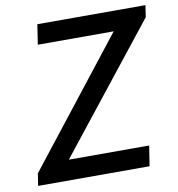

<svg xmlns="http://www.w3.org/2000/svg" viewBox="-81 -797 808 871"><g transform="rotate(-10 323.0 -361.5)"><path d="M24.5 0 33.5 -56.5 484 -631H134.5L148.5 -723H646.5L638.5 -669L182.5 -93H552.5L538 0Z"/></g></svg>

Font: Public Sans Thin Medium
Style: Italic
Weight: 500
Italic angle: -8°
Version: Version 2.001